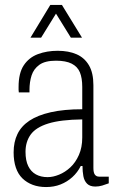

<svg xmlns="http://www.w3.org/2000/svg" viewBox="-20 -743 463 775"><path d="M166 12Q136 12 112 3Q88 -6 70.5 -23Q53 -40 44 -66.5Q35 -93 35 -128Q35 -170 50.5 -202Q66 -234 99 -256Q132 -278 185 -290Q238 -302 312 -302V-392Q312 -428 302.5 -451Q293 -474 269.5 -486Q246 -498 206 -498Q162 -498 139 -481.5Q116 -465 107.5 -438.5Q99 -412 99 -380V-370H56Q55 -375 55 -380Q55 -385 55 -392Q55 -448 76 -479.5Q97 -511 133 -524.5Q169 -538 213 -538Q257 -538 289 -524Q321 -510 339 -479.5Q357 -449 357 -399V-65Q357 -46 363 -38Q369 -30 380 -30H419V-3Q406 2 392.5 6Q379 10 365 10Q343 10 331.5 -1.5Q320 -13 316.5 -32Q313 -51 313 -73H306Q293 -47 272 -28Q251 -9 224.5 1.5Q198 12 166 12ZM172 -28Q194 -28 218.5 -38Q243 -48 264 -67.5Q285 -87 298.5 -117.5Q312 -148 312 -188V-261Q225 -260 175 -244.5Q125 -229 104 -200Q83 -171 83 -130Q83 -95 94 -72.5Q105 -50 125 -39Q145 -28 172 -28ZM103 -591 183 -723H230L311 -591H266L193 -709H219L146 -591Z"/></svg>

Font: Archivo Condensed Thin
Style: Regular
Weight: 250
Width: 3
Designer: Hector Gatti
Foundry: Omnibus-Type
Version: Version 2.001